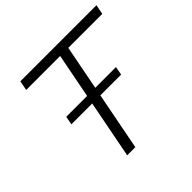

<svg xmlns="http://www.w3.org/2000/svg" viewBox="-172 -876 1051 1051"><g transform="rotate(-45 353.5 -350.0)"><path d="M149 -336 158 -385H543L534 -336ZM245 0 370 -644H107L118 -700H707L696 -644H433L308 0Z"/></g></svg>

Font: REM ExtraLight
Style: Italic
Weight: 250
Italic angle: -11°
Designer: Octavio Pardo
Foundry: Ashler Design
Version: Version 1.005;gftools[0.9.28]